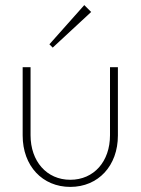

<svg xmlns="http://www.w3.org/2000/svg" viewBox="-20 -724 552 754"><path d="M256 10C366 10 443 -73 443 -192V-460H412V-193C412 -90 349 -18 256 -18C163 -18 100 -91 100 -193V-460H69V-192C69 -72 147 10 256 10ZM174 -550 187 -537 338 -677 311 -704Z"/></svg>

Font: MV Cash Thin
Style: Regular
Weight: 100
Designer: Rodrigo Fuenzalida
Foundry: fragTYPE
Version: Version 1.100;Glyphs 3.1.2 (3151)